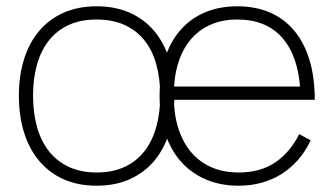

<svg xmlns="http://www.w3.org/2000/svg" viewBox="-20 -575 1063 610"><path d="M287 15Q346.5 15 392.5 -5.8Q438.5 -26.5 470 -64Q501.5 -101.5 517.8 -154.2Q534 -207 534 -271Q534 -333.5 518 -385.8Q502 -438 470.8 -475.5Q439.5 -513 393.5 -534Q347.5 -555 287 -555Q228 -555 182 -534.5Q136 -514 104.5 -476.8Q73 -439.5 56.5 -387.2Q40 -335 40 -271Q40 -208 56 -155.5Q72 -103 103.5 -65Q135 -27 181 -6Q227 15 287 15ZM287 -27Q237 -27 199.2 -44.5Q161.5 -62 136 -94Q110.5 -126 97.8 -171Q85 -216 85 -271Q85 -324.5 97.2 -368.8Q109.5 -413 134.5 -445.2Q159.5 -477.5 197.5 -495.2Q235.5 -513 287 -513Q337.5 -513 375.5 -495.8Q413.5 -478.5 438.8 -447Q464 -415.5 476.5 -370.8Q489 -326 489 -271Q489 -216.5 476.5 -171.8Q464 -127 439 -94.8Q414 -62.5 376 -44.8Q338 -27 287 -27ZM738 -27Q690 -27 652 -43.5Q614 -60 587.2 -91.5Q560.5 -123 546.2 -168.5Q532 -214 532 -271.5Q532 -328.5 545.8 -373.2Q559.5 -418 585.5 -449Q611.5 -480 649 -496.5Q686.5 -513 734 -513Q824.5 -513 875.8 -456Q927 -399 934 -290.5V-258H980Q980 -328.5 963.5 -383.5Q947 -438.5 915.5 -476.8Q884 -515 838.2 -535Q792.5 -555 734 -555Q676.5 -555 630.8 -535.5Q585 -516 553 -479.2Q521 -442.5 504 -389.5Q487 -336.5 487 -270Q487 -204 504.8 -151Q522.5 -98 555.2 -61.2Q588 -24.5 634.2 -4.8Q680.5 15 738 15Q777 15 811.2 5.5Q845.5 -4 874.5 -22.2Q903.5 -40.5 927 -67.2Q950.5 -94 967 -129L930.5 -149Q902.5 -92 855.2 -59.5Q808 -27 738 -27ZM966 -300H525.5L524.5 -258H980Z"/></svg>

Font: Vela Sans GX ExtLt
Style: Regular
Weight: 200
Designer: Principal design: Mikhail Sharanda - project Manrope.
Design modification: Ravid Balaliev
Foundry: Mikhail Sharanda
Version: Version 1.001